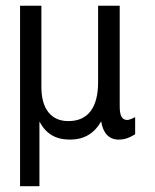

<svg xmlns="http://www.w3.org/2000/svg" viewBox="-20 -474 540 668"><path d="M49.8 173.8V-454.1H124V-171.9Q124 -114.3 148.4 -83.5Q172.9 -52.7 217.8 -52.7Q268.6 -52.7 294.9 -86.9Q321.3 -121.1 321.3 -188.5V-454.1H396.5V-103.5Q396.5 -79.1 402.8 -67.9Q409.2 -56.6 422.9 -56.6Q425.8 -56.6 432.1 -58.6Q438.5 -60.5 450.2 -66.4V-6.8Q434.6 2.9 420.9 7.3Q407.2 11.7 392.6 11.7Q368.2 11.7 352.5 -4.4Q336.9 -20.5 332 -51.8Q313.5 -19.5 286.6 -3.9Q259.8 11.7 223.6 11.7Q186.5 11.7 160.6 -3.4Q134.8 -18.6 117.2 -50.8V173.8Z"/></svg>

Font: BabelStone Irk Bitig Colour
Style: Regular
Weight: 400
Designer: Andrew West
Foundry: BabelStone
Version: Version 1.03 June 7, 2023